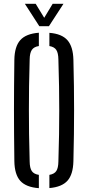

<svg xmlns="http://www.w3.org/2000/svg" viewBox="-20 -977 460 1003"><path d="M183 6Q116 1 86 -32.2Q56 -65.5 55 -135.5Q54 -211.5 53.5 -276.2Q53 -341 53 -402.2Q53 -463.5 53.5 -527.2Q54 -591 55 -664Q56 -734 86 -767.5Q116 -801 183 -806V-736.5Q157 -732.5 146.2 -716.2Q135.5 -700 135 -667Q132.5 -591.5 131.8 -527.5Q131 -463.5 131 -403Q131 -342.5 131.8 -277.2Q132.5 -212 135 -133Q135.5 -99 146.2 -83.2Q157 -67.5 183 -63.5ZM238 5.5V-63.5Q264 -68 274.2 -83.8Q284.5 -99.5 285 -133Q287.5 -210 288.5 -274.5Q289.5 -339 289.5 -399.5Q289.5 -460 288.5 -524.8Q287.5 -589.5 285 -667Q284.5 -700 274.2 -716Q264 -732 238 -736.5V-805.5Q303 -800.5 332.5 -766.8Q362 -733 363.5 -664Q365.5 -591 366.2 -527.2Q367 -463.5 367 -402.2Q367 -341 366.2 -276.2Q365.5 -211.5 363.5 -135.5Q362 -66 332.5 -33Q303 0 238 5.5ZM185.5 -840 110 -957H166.5L211 -884L255 -957H311.5L235.5 -840Z"/></svg>

Font: Big Shoulders Stencil Text Thin
Style: Regular
Weight: 400
Version: Version 2.001